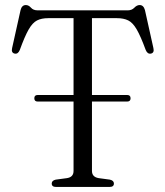

<svg xmlns="http://www.w3.org/2000/svg" viewBox="-20 -741 655 761"><path d="M116 -351.5Q116 -364.5 129.5 -364.5H271.5V-669H171Q144.5 -669 126.8 -660Q109 -651 93.5 -624Q78 -597 58.5 -543Q51.5 -526 38.5 -528.5Q23.5 -531.5 28 -550.5L61.5 -701Q66.5 -721 82.5 -721Q93.5 -721 102.8 -710.5Q112 -700 129 -700H486.5Q502.5 -700 512.5 -710.5Q522.5 -721 533.5 -721Q549 -721 554.5 -701L588 -550.5Q592.5 -531.5 578 -528.5Q564.5 -526 557.5 -543Q537.5 -597.5 521.8 -624.5Q506 -651.5 488 -660.2Q470 -669 443.5 -669H344.5V-364.5H484Q497.5 -364.5 497.5 -351.5Q497.5 -338.5 484 -338.5H344.5V-63.5Q344.5 -39.5 371 -35L415.5 -29Q431.5 -25.5 431.5 -13.5Q431.5 0 414 0H202.5Q185 0 185 -13.5Q185 -25.5 201 -29L245.5 -35Q271.5 -39 271.5 -63.5V-338.5H129.5Q116 -338.5 116 -351.5Z"/></svg>

Font: Fraunces 72pt S050 Light
Style: Regular
Weight: 300
Version: Version 1.000; ttfautohint (v1.8.3)